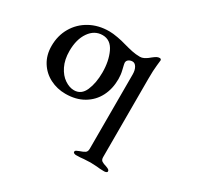

<svg xmlns="http://www.w3.org/2000/svg" viewBox="-151 -622 1140 1097"><g transform="rotate(30 419.0 -73.0)"><path d="M451 276Q451 269 457 265.5Q463 262 474 258Q498 250 509 242.5Q520 235 520 216V-274Q520 -302 509.5 -320Q499 -338 483 -338Q469 -338 458 -330.5Q447 -323 447 -309L449 -297Q450 -291 456.5 -265Q463 -239 463 -210Q463 -146 437 -95.5Q411 -45 361 -15.5Q311 14 242 14Q187 14 140 -10Q93 -34 65 -79Q37 -124 37 -184Q37 -252 68.5 -306Q100 -360 155.5 -390.5Q211 -421 282 -421Q306 -421 338.5 -415Q371 -409 390 -403Q426 -393 452 -387.5Q478 -382 505 -382Q518 -382 530 -388Q542 -394 552 -401.5Q562 -409 565 -412Q579 -423 588 -428Q597 -433 608 -433Q612 -433 615 -430Q618 -427 618 -424Q618 -418 614 -386.5Q610 -355 610 -297V219Q610 237 620.5 244Q631 251 652 257Q663 261 669 265Q675 269 675 276Q675 282 668.5 284.5Q662 287 655 287Q627 287 606 284Q580 282 564 282Q548 282 520 284Q499 287 470 287Q463 287 457 284Q451 281 451 276ZM365 -197Q365 -272 339 -327.5Q313 -383 260 -383Q207 -383 173.5 -335Q140 -287 140 -210Q140 -153 160.5 -111.5Q181 -70 212.5 -49Q244 -28 274 -28Q322 -28 343.5 -78Q365 -128 365 -197Z"/></g></svg>

Font: EB Garamond Medium
Style: Italic
Weight: 500
Italic angle: -17.2°
Designer: Georg Duffner and Octavio Pardo
Foundry: Georg Duffner
Version: Version 1.000